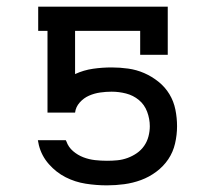

<svg xmlns="http://www.w3.org/2000/svg" viewBox="-20 -550 640 578"><path d="M302 8Q270 8 238 3Q206 -2 177.5 -16.5Q149 -31 127 -56Q105 -81 97 -113L94 -128H178L180 -124Q186 -107 200 -95Q214 -83 231 -76.5Q248 -70 266 -68Q284 -66 302 -66Q318 -66 333.5 -67.5Q349 -69 364 -74.5Q379 -80 392 -89Q405 -98 414 -111Q423 -124 427 -139.5Q431 -155 431 -170Q431 -192 423 -213.5Q415 -235 398 -249Q381 -263 359.5 -268.5Q338 -274 316 -274Q299 -274 281.5 -271.5Q264 -269 248 -262Q232 -255 220 -241.5Q208 -228 206 -211H123V-457H95V-530H485V-385H402V-457H206V-327Q232 -339 260 -343Q288 -347 316 -347Q341 -347 366 -343.5Q391 -340 414 -330Q437 -320 457 -304Q477 -288 490 -266.5Q503 -245 508 -220Q513 -195 513 -170Q513 -144 507 -118Q501 -92 486.5 -70.5Q472 -49 450.5 -33Q429 -17 404.5 -8Q380 1 354 4.5Q328 8 302 8Z"/></svg>

Font: Iosevka Slab Extended
Style: Regular
Weight: 400
Width: 7
Monospace: yes
Designer: Belleve Invis
Foundry: Belleve Invis
Version: Version 11.1.1; ttfautohint (v1.8.3)